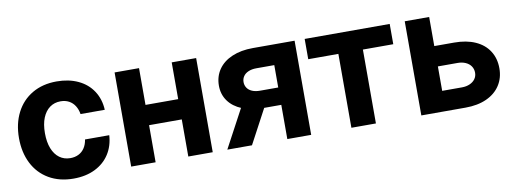

<svg xmlns="http://www.w3.org/2000/svg" viewBox="-50 -796 2861 1065"><g transform="rotate(-10 1381.0 -263.5)"><path d="M34.8 -263.2Q34.8 -344.4 66.5 -406.4Q98.1 -468.3 156.7 -502.7Q215.4 -537.1 294.4 -537.1Q362.6 -537.1 415.2 -512.5Q467.8 -487.8 497.8 -442Q527.8 -396.2 530.8 -335.8H394.3Q390.1 -362.3 377.3 -382.5Q364.6 -402.7 344.2 -413.7Q323.9 -424.7 296.9 -424.7Q262.2 -424.7 236.2 -405.9Q210.2 -387 195.7 -351.4Q181.3 -315.8 181.3 -265.6Q181.3 -215 195.5 -179Q209.8 -143 235.8 -123.9Q261.8 -104.8 296.9 -104.8Q322.6 -104.8 343.2 -115Q363.9 -125.2 377 -145.1Q390.2 -165 394.3 -192.7H530.8Q527.2 -132.7 497.7 -86.8Q468.1 -40.9 416.3 -15.4Q364.5 10.2 295.2 10.2Q215.4 10.2 156.3 -24.4Q97.3 -59 66 -121Q34.8 -183 34.8 -263.2Z M988.5 -209H710.9V-323.2H988.5ZM758 0H620.4V-530.3H758ZM1079.7 0H942.1V-530.3H1079.7Z M1499.8 -416.5H1398.9Q1372.6 -416.5 1353.5 -408.1Q1334.4 -399.7 1325 -385.3Q1315.5 -370.9 1315.5 -353.3Q1315.5 -335.5 1324.8 -321.1Q1334.1 -306.7 1352.6 -298.6Q1371.2 -290.5 1397.3 -290.5H1547.3V-192.7H1397.3Q1330.4 -192.7 1280.6 -213.2Q1230.9 -233.6 1204.1 -270.9Q1177.4 -308.2 1177.4 -357.1Q1177.4 -408.7 1204.3 -448Q1231.2 -487.2 1281.4 -508.7Q1331.7 -530.3 1398.9 -530.3H1634.2V0H1499.8ZM1309.4 -275.7H1447.8L1300.7 0H1161.8Z M1691 -530.3H2169.9V-416.1H1998.8V0H1860.7V-416.1H1691Z M2726.4 -182.4Q2726.4 -128.4 2699.7 -87.2Q2673.1 -45.9 2622.8 -22.9Q2572.5 0 2503.7 0H2254.6V-530.3H2392.2V-114.2H2503.7Q2528.3 -114.2 2548 -122.9Q2567.6 -131.5 2578.5 -146.8Q2589.4 -162.1 2589.4 -181.8Q2589.4 -202.5 2578.5 -218.5Q2567.6 -234.4 2548 -243.1Q2528.3 -251.8 2503.7 -251.8H2344.8V-366.4H2503.7Q2573 -366.4 2623 -344Q2673.1 -321.6 2699.7 -279.9Q2726.4 -238.3 2726.4 -182.4Z"/></g></svg>

Font: Pretendard JP Variable
Style: Regular
Weight: 400
Designer: Base glyphs from Inter by Rasmus Andersson; Hangul glyphs from Noto Sans CJK(Source Han Sans) by Jang Soo-young and Kang
Foundry: Kil Hyung-jin
Version: Version 1.307;Glyphs 3.2 (3192)